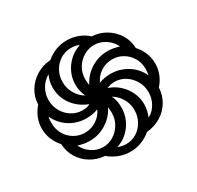

<svg xmlns="http://www.w3.org/2000/svg" viewBox="-156 -906 1127 1097"><g transform="rotate(-30 407.0 -357.0)"><path d="M407 10Q370 10 334 -3.5Q298 -17 269 -42Q218 -46 177 -71Q136 -96 111.5 -136.5Q87 -177 85 -226Q61 -252 47 -286Q33 -320 33 -357Q33 -392 46 -425.5Q59 -459 84 -487Q86 -537 110.5 -577Q135 -617 176.5 -643Q218 -669 272 -673Q299 -697 334 -710.5Q369 -724 407 -724Q445 -724 481 -710.5Q517 -697 544 -672Q595 -669 636 -644Q677 -619 702 -579Q727 -539 729 -488Q753 -462 767 -428.5Q781 -395 781 -357Q781 -321 768 -288Q755 -255 730 -227Q728 -178 703.5 -137Q679 -96 638 -71Q597 -46 544 -41Q516 -17 481 -3.5Q446 10 407 10ZM593 -108Q624 -122 645 -157Q666 -192 666 -234Q666 -275 646.5 -308.5Q627 -342 595.5 -362Q564 -382 526 -382Q514 -382 501 -379.5Q488 -377 475 -371Q514 -358 544.5 -330.5Q575 -303 592.5 -266Q610 -229 610 -186Q610 -166 605.5 -146Q601 -126 593 -108ZM407 -40Q446 -40 477 -59.5Q508 -79 526.5 -112.5Q545 -146 545 -186Q545 -228 524.5 -262.5Q504 -297 471 -316Q481 -297 484.5 -277Q488 -257 488 -235Q488 -195 472 -158Q456 -121 426.5 -93Q397 -65 355 -51Q368 -46 380.5 -43Q393 -40 407 -40ZM714 -316Q715 -326 716.5 -336.5Q718 -347 718 -357Q718 -398 699 -430Q680 -462 648.5 -481Q617 -500 578 -500Q536 -500 502.5 -478Q469 -456 452 -419Q488 -433 530 -433Q568 -433 603.5 -419.5Q639 -406 668 -380Q697 -354 714 -316ZM285 -91Q322 -91 354 -110.5Q386 -130 405.5 -163.5Q425 -197 425 -238Q425 -248 424 -257.5Q423 -267 422 -275Q406 -241 377.5 -215Q349 -189 313.5 -174.5Q278 -160 237 -160Q216 -160 197 -163.5Q178 -167 161 -173Q177 -137 211.5 -114Q246 -91 285 -91ZM393 -439Q410 -473 438 -499Q466 -525 502 -539.5Q538 -554 578 -554Q598 -554 617.5 -550.5Q637 -547 655 -541Q639 -577 604 -600Q569 -623 530 -623Q493 -623 460.5 -603.5Q428 -584 408.5 -551Q389 -518 389 -476Q389 -466 390 -457Q391 -448 393 -439ZM237 -214Q278 -214 312 -236Q346 -258 363 -295Q326 -281 285 -281Q247 -281 211 -294.5Q175 -308 146.5 -334.5Q118 -361 101 -398Q98 -388 97.5 -377.5Q97 -367 97 -357Q97 -317 115.5 -284.5Q134 -252 166 -233Q198 -214 237 -214ZM343 -398Q334 -417 329.5 -437.5Q325 -458 325 -479Q325 -520 341.5 -556.5Q358 -593 388 -621Q418 -649 460 -663Q448 -669 434.5 -671.5Q421 -674 407 -674Q369 -674 337.5 -654.5Q306 -635 287.5 -602Q269 -569 269 -528Q269 -487 289.5 -452Q310 -417 343 -398ZM289 -332Q301 -332 314 -334.5Q327 -337 339 -343Q301 -357 270 -384Q239 -411 221.5 -448Q204 -485 204 -528Q204 -549 208.5 -569.5Q213 -590 222 -608Q187 -588 167.5 -553.5Q148 -519 148 -480Q148 -439 167 -405.5Q186 -372 218 -352Q250 -332 289 -332Z"/></g></svg>

Font: Noto Sans Armenian ExtraBold
Style: Regular
Weight: 800
Version: Version 2.007